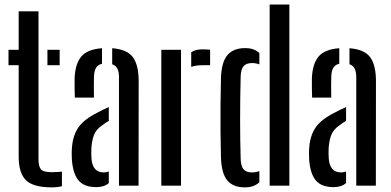

<svg xmlns="http://www.w3.org/2000/svg" viewBox="-20 -820 1729 848"><path d="M17.5 -532V-600H62.5V-770H150V-119Q150 -85.5 160.5 -72.5Q171 -59.5 209 -59.5Q222.5 -59.5 232 -60.2Q241.5 -61 253.5 -62V2.5Q233.5 7.5 208 7.5Q127 7.5 94.8 -24Q62.5 -55.5 62.5 -128V-532ZM189.5 -532V-600H243.5V-532Z M310.5 -389Q310 -404.5 309.5 -429.5Q309 -454.5 309.5 -473.5Q312 -538.5 339.2 -570.5Q366.5 -602.5 430.5 -607V-538.5Q413.5 -534.5 405 -521.8Q396.5 -509 395 -482.5Q394.5 -466.5 394.5 -437.8Q394.5 -409 395 -389ZM505.5 0V-480Q505.5 -527 475.5 -536V-607Q541.5 -602 567 -567.2Q592.5 -532.5 592.5 -461L592 0ZM297.5 -114Q297 -125.5 296.8 -138.5Q296.5 -151.5 297.5 -163.5Q300.5 -218.5 325 -255.5Q349.5 -292.5 412 -323.5Q423.5 -330 435.8 -335.8Q448 -341.5 460.5 -347V-286Q454 -282.5 446.8 -277.8Q439.5 -273 432 -267Q403.5 -248 394.2 -221.5Q385 -195 383.5 -163.5Q382.5 -143 384 -120Q388.5 -58.5 438.5 -58.5Q450.5 -58.5 460.5 -62.5V-11.5Q440 6.5 405.5 6.5Q352.5 6.5 327.5 -22.5Q302.5 -51.5 297.5 -114Z M824.5 -524.5V-589Q842.5 -602 873.5 -602Q883 -602 892.5 -601.5Q902 -601 908 -600.5V-532H874.5Q844.5 -532 824.5 -524.5ZM692.5 0V-600H779.5V0Z M1171 0V-800H1258V0ZM956 -124Q954.5 -174.5 954 -235.5Q953.5 -296.5 954 -358.8Q954.5 -421 956 -476.5Q958.5 -547 985 -577.2Q1011.5 -607.5 1062 -607.5Q1084 -607.5 1099 -602Q1114 -596.5 1125.5 -586V-535.5Q1111 -541.5 1093.5 -541.5Q1067.5 -541.5 1055.8 -527.8Q1044 -514 1043 -483Q1040.5 -389.5 1040.5 -294Q1040.5 -198.5 1043 -117Q1044 -86.5 1055.5 -72.5Q1067 -58.5 1093 -58.5Q1110.5 -58.5 1125.5 -64.5V-15Q1113.5 -4 1098.2 1.8Q1083 7.5 1061 7.5Q1009.5 7.5 984 -23Q958.5 -53.5 956 -124Z M1358.5 -389Q1358 -404.5 1357.5 -429.5Q1357 -454.5 1357.5 -473.5Q1360 -538.5 1387.2 -570.5Q1414.5 -602.5 1478.5 -607V-538.5Q1461.5 -534.5 1453 -521.8Q1444.5 -509 1443 -482.5Q1442.5 -466.5 1442.5 -437.8Q1442.5 -409 1443 -389ZM1553.5 0V-480Q1553.5 -527 1523.5 -536V-607Q1589.5 -602 1615 -567.2Q1640.5 -532.5 1640.5 -461L1640 0ZM1345.5 -114Q1345 -125.5 1344.8 -138.5Q1344.5 -151.5 1345.5 -163.5Q1348.5 -218.5 1373 -255.5Q1397.5 -292.5 1460 -323.5Q1471.5 -330 1483.8 -335.8Q1496 -341.5 1508.5 -347V-286Q1502 -282.5 1494.8 -277.8Q1487.5 -273 1480 -267Q1451.5 -248 1442.2 -221.5Q1433 -195 1431.5 -163.5Q1430.5 -143 1432 -120Q1436.5 -58.5 1486.5 -58.5Q1498.5 -58.5 1508.5 -62.5V-11.5Q1488 6.5 1453.5 6.5Q1400.5 6.5 1375.5 -22.5Q1350.5 -51.5 1345.5 -114Z"/></svg>

Font: Big Shoulders Stencil Display SemiBold
Style: Regular
Weight: 600
Designer: Patric King
Foundry: XO Type Co
Version: Version 1.000